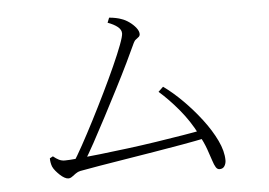

<svg xmlns="http://www.w3.org/2000/svg" viewBox="-48 -744 1096 781"><g transform="rotate(-5 500.0 -353.5)"><path d="M227 -102Q244 -128 268 -171.5Q292 -215 319.5 -268.5Q347 -322 374 -377.5Q401 -433 423 -482Q445 -531 458 -565.5Q471 -600 471 -612Q471 -627 456 -639Q441 -651 416 -660L424 -680Q438 -679 452 -676Q466 -673 473 -670Q489 -665 505 -653.5Q521 -642 531.5 -628.5Q542 -615 542 -603Q542 -596 537 -591.5Q532 -587 525.5 -582.5Q519 -578 515 -569Q501 -538 478 -490.5Q455 -443 427 -388.5Q399 -334 370.5 -279.5Q342 -225 316.5 -178.5Q291 -132 272 -102ZM202 -43Q195 -43 186 -48Q177 -53 168 -61.5Q159 -70 151.5 -79Q144 -88 140 -97Q137 -105 135.5 -113.5Q134 -122 134 -131L147 -138Q159 -128 170 -122.5Q181 -117 194 -117Q210 -117 248.5 -120.5Q287 -124 339.5 -130Q392 -136 451.5 -143.5Q511 -151 570 -160Q629 -169 680.5 -177.5Q732 -186 767 -193L775 -159Q732 -150 675.5 -140Q619 -130 558 -120Q497 -110 439 -100.5Q381 -91 332.5 -83Q284 -75 253 -69Q243 -67 234 -60.5Q225 -54 217.5 -48.5Q210 -43 202 -43ZM818 -27Q809 -27 803 -36.5Q797 -46 791 -65Q785 -84 775 -112Q765 -140 746 -176Q718 -231 678.5 -278.5Q639 -326 598 -362L618 -381Q656 -354 695.5 -314.5Q735 -275 769 -230.5Q803 -186 824 -142Q845 -98 845 -61Q845 -48 838.5 -37.5Q832 -27 818 -27Z"/></g></svg>

Font: Noto Serif JP ExtraLight
Style: Regular
Weight: 200
Designer: Ryoko NISHIZUKA  (kana & ideographs); Frank Grießhammer (Latin, Greek & Cyrillic); Wenlong ZHANG  (bopomofo); Sandoll Co
Foundry: Adobe
Version: Version 2.002-H1;hotconv 1.1.0;makeotfexe 2.6.0